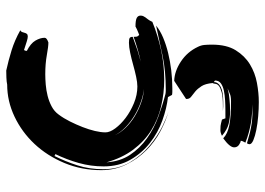

<svg xmlns="http://www.w3.org/2000/svg" viewBox="-137 -424 849 615"><g transform="rotate(-90 287.5 -116.5)"><path d="M525 -53Q481 -35 434.5 -25Q388 -15 340 -15Q296 -15 254 -25Q212 -35 177 -57Q142 -79 115.5 -114.5Q89 -150 75 -200Q78 -156 99 -124.5Q120 -93 151.5 -70.5Q183 -48 221 -34Q259 -20 294 -11Q299 -10 308 -10Q367 -10 415 -20Q463 -30 513 -41Q497 -28 474.5 -18.5Q452 -9 425.5 -2.5Q399 4 370 7.5Q341 11 312 11H301Q296 11 291 10L284 -3Q248 -7 209 -21Q170 -35 137.5 -60.5Q105 -86 83.5 -123Q62 -160 62 -209Q62 -250 73 -289Q84 -328 102 -365Q101 -364 99 -364Q96 -364 96 -368Q78 -332 65.5 -293.5Q53 -255 53 -210Q53 -162 75 -125Q97 -88 127.5 -62.5Q158 -37 190 -21Q219 -7 238 -1Q207 -10 175 -27Q141 -45 113.5 -72.5Q86 -100 68 -136.5Q50 -173 50 -217Q50 -280 73 -335Q96 -390 134 -430.5Q172 -471 221.5 -494.5Q271 -518 324 -518Q333 -520 346.5 -520.5Q360 -521 369 -521Q401 -514 433.5 -504Q466 -494 498 -476Q494 -474 492.5 -470.5Q491 -467 490 -462.5Q489 -458 486.5 -455Q484 -452 478 -452Q473 -452 463 -455Q453 -458 435 -464Q432 -461 432 -455Q456 -443 465 -427.5Q474 -412 474 -398Q474 -391 459 -386Q446 -386 418.5 -391Q391 -396 357 -396Q342 -396 324 -394.5Q306 -393 288 -388.5Q270 -384 254 -375.5Q238 -367 228 -353Q216 -337 206 -317Q196 -297 188 -276.5Q180 -256 175.5 -237Q171 -218 171 -203Q171 -189 184 -171.5Q197 -154 217.5 -138.5Q238 -123 264.5 -112Q291 -101 318 -101Q331 -101 349.5 -105Q368 -109 387.5 -114.5Q407 -120 426 -124Q445 -128 458 -128Q470 -128 473.5 -125.5Q477 -123 477 -116Q455 -108 432 -100Q415 -95 397 -90Q438 -99 477 -113Q477 -108 477.5 -104Q478 -100 483 -95L493 -99Q501 -102 510 -107Q530 -107 537.5 -103Q545 -99 545 -91Q545 -86 543.5 -82.5Q542 -79 539.5 -75.5Q537 -72 533 -67Q529 -62 525 -53ZM445 93Q450 103 451 113.5Q452 124 452 138Q452 185 434 214Q416 243 389 259.5Q362 276 329.5 282Q297 288 268 288Q246 288 222.5 286Q199 284 179 280Q159 276 146 270.5Q133 265 133 258Q133 255 136 250Q156 256 170.5 259.5Q185 263 198.5 265Q212 267 226.5 267.5Q241 268 261 268Q244 267 229 266Q214 265 200 262.5Q186 260 171 256Q156 252 138 245Q140 241 142 237.5Q144 234 144 230Q139 230 131 224.5Q123 219 123 209Q123 195 152 174Q166 188 194 193.5Q222 199 270 199Q287 199 295 195Q302 192 312 188Q294 193 278 194Q261 196 237 196Q218 196 199 191.5Q180 187 160 170Q170 165 178 165Q194 165 200 167Q206 169 212 170L216 181H241Q257 181 274 180Q291 179 305 176Q319 173 328 166.5Q337 160 337 148Q337 147 332 144Q332 158 316.5 166Q301 174 270 174H254Q247 174 239 173H256Q285 173 299.5 169Q314 165 320 160Q326 155 326.5 149Q327 143 329 140Q327 117 319 104.5Q311 92 302 84.5Q293 77 285.5 71.5Q278 66 278 57V55L336 17Q367 18 398 38.5Q429 59 445 93ZM162 -173Q170 -155 186 -138.5Q202 -122 222.5 -109.5Q243 -97 266 -89Q288 -81 310 -80Q290 -82 268 -90Q245 -98 224.5 -110.5Q204 -123 187.5 -139Q171 -155 162 -173ZM242 0Q240 0 238 -1Q240 0 242 0Z"/></g></svg>

Font: Finger Paint
Style: Regular
Weight: 400
Designer: Ralph du Carrois
Foundry: Ralph du Carrois
Version: Version 1.002